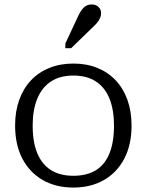

<svg xmlns="http://www.w3.org/2000/svg" viewBox="-20 -833 660 864"><path d="M572 -268Q572 -182 539.5 -119.5Q507 -57 448 -23Q389 11 310 11Q231 11 172 -23Q113 -57 80.5 -119.5Q48 -182 48 -268Q48 -332 66.5 -383.5Q85 -435 119.5 -471.5Q154 -508 202.5 -527.5Q251 -547 310 -547Q370 -547 418 -527.5Q466 -508 500.5 -471.5Q535 -435 553.5 -383.5Q572 -332 572 -268ZM127 -268Q127 -193 148 -143Q169 -93 209.5 -67.5Q250 -42 310 -42Q371 -42 411.5 -67Q452 -92 472.5 -142.5Q493 -193 493 -268Q493 -339 472.5 -389.5Q452 -440 411.5 -466.5Q371 -493 310 -493Q250 -493 209.5 -466.5Q169 -440 148 -389.5Q127 -339 127 -268ZM330 -757Q338 -775 347 -787.5Q356 -800 367 -806.5Q378 -813 392 -813Q412 -813 423.5 -801.5Q435 -790 435 -774Q435 -763 430.5 -752.5Q426 -742 418 -732Q410 -722 399 -712L300 -616H274V-637Z"/></svg>

Font: Roboto Serif 20pt Light
Style: Regular
Weight: 300
Version: Version 1.008